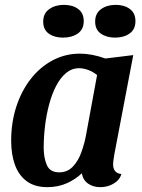

<svg xmlns="http://www.w3.org/2000/svg" viewBox="-20 -751 585 791"><path d="M175 20Q123 20 90 -4.5Q57 -29 41.5 -72Q26 -115 26 -171Q26 -246 47 -311Q68 -376 106.5 -425.5Q145 -475 197 -502.5Q249 -530 309 -530Q359 -530 414 -510L529 -524L451 -115Q450 -107 448 -95Q446 -83 446 -73Q446 -57 454 -46.5Q462 -36 480 -34Q475 -16 461 -4Q447 8 429.5 14Q412 20 393 20Q364 20 343 5.5Q322 -9 317 -37Q291 -12 255 4Q219 20 175 20ZM224 -41Q258 -41 280.5 -65Q303 -89 315.5 -124.5Q328 -160 334 -192L380 -442Q362 -456 342.5 -463Q323 -470 306 -470Q276 -470 252.5 -450.5Q229 -431 211.5 -397.5Q194 -364 182.5 -321Q171 -278 165.5 -232Q160 -186 160 -142Q160 -101 173 -71Q186 -41 224 -41ZM240 -596Q204 -596 181 -612.5Q158 -629 158 -662Q158 -696 183 -713.5Q208 -731 243 -731Q279 -731 302 -714Q325 -697 325 -664Q325 -630 300.5 -613Q276 -596 240 -596ZM454 -596Q419 -596 395.5 -612.5Q372 -629 372 -662Q372 -696 396.5 -713.5Q421 -731 457 -731Q492 -731 515 -714Q538 -697 538 -664Q538 -630 514 -613Q490 -596 454 -596Z"/></svg>

Font: Sansita Swashed Light Medium
Style: Regular
Weight: 500
Version: Version 1.003